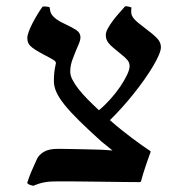

<svg xmlns="http://www.w3.org/2000/svg" viewBox="-20 -580 573 614"><path d="M138.7 -556.6Q139.6 -549.8 140.9 -543.7Q142.1 -537.6 147 -531.2Q151.9 -524.9 161.1 -518.1Q170.4 -511.2 187.5 -503.4Q212.4 -491.7 224.9 -483.2Q237.3 -474.6 237.3 -460.4Q237.3 -451.2 230 -434.8Q222.7 -418.5 214.4 -396.5Q209 -383.3 206.8 -372.6Q204.6 -361.8 204.6 -350.6Q204.6 -338.9 211.7 -325Q218.8 -311 231.2 -295.2Q243.7 -279.3 260.5 -262.2Q277.3 -245.1 296.4 -227.5Q314.9 -242.7 332.8 -262.7Q350.6 -282.7 364.3 -302.7Q377.9 -322.8 386.2 -340.3Q394.5 -357.9 394.5 -368.2Q394.5 -379.4 387.7 -387.7Q380.9 -396 366.7 -407.2Q352.1 -418.9 342.8 -426.8Q333.5 -434.6 328.1 -441.2Q322.8 -447.8 320.6 -453.9Q318.4 -460 318.4 -468.3Q318.4 -477.1 324.7 -488.8Q331.1 -500.5 340.3 -512.9Q349.6 -525.4 360.4 -537.6Q371.1 -549.8 379.9 -559.6Q383.3 -560.5 389.4 -559.3Q395.5 -558.1 400.4 -556.2Q398.9 -545.4 399.9 -537.8Q400.9 -530.3 405.8 -523.4Q410.6 -516.6 420.2 -508.5Q429.7 -500.5 445.3 -488.8Q470.2 -470.2 482.4 -457.5Q494.6 -444.8 494.6 -429.2Q494.6 -419.4 487.8 -403.6Q481 -387.7 469.2 -367.9Q457.5 -348.1 441.7 -325.7Q425.8 -303.2 407.7 -280.5Q389.6 -257.8 370.1 -236.1Q350.6 -214.4 331.5 -195.8Q350.1 -179.2 368.9 -164.3Q387.7 -149.4 404.5 -136.7Q421.4 -124 435.8 -114Q450.2 -104 460.4 -97.2Q462.4 -95.7 461.4 -93.3Q458.5 -85.4 454.3 -73.7Q450.2 -62 445.8 -49.1Q441.4 -36.1 437.5 -23.4Q433.6 -10.7 431.2 -1Q430.7 1 429.2 1.7Q427.7 2.4 426.3 2.4Q404.3 2.4 374 2Q343.8 1.5 312 1.2Q280.3 1 250.2 0.5Q220.2 0 197.8 0H169.4Q155.3 0 144.3 0.5Q133.3 1 123.8 2.7Q114.3 4.4 105.5 7.1Q96.7 9.8 86.4 14.2Q81.1 13.2 75.7 11.2Q70.3 9.3 66.9 5.4Q71.8 -11.2 79.8 -30.3Q87.9 -49.3 98.1 -71.3Q104 -84.5 119.9 -94.2Q135.7 -104 165 -104Q169.4 -104 183.6 -103.8Q197.8 -103.5 216.3 -103.3Q234.9 -103 254.9 -102.5Q274.9 -102.1 290.5 -101.6Q293.9 -101.6 300.5 -101.3Q307.1 -101.1 314.5 -100.6Q321.8 -100.1 328.6 -99.6Q335.4 -99.1 339.8 -98.6Q336.4 -101.6 331.5 -105.5Q326.7 -109.4 321.3 -113.8Q315.9 -118.2 311 -122.1Q306.2 -126 302.7 -128.9Q262.2 -165.5 233.6 -193.6Q205.1 -221.7 187 -244.1Q168.9 -266.6 160.6 -284.9Q152.3 -303.2 152.3 -320.8Q152.3 -335 153.6 -347.7Q154.8 -360.4 158.7 -377.4Q159.7 -382.8 151.6 -387.9Q143.6 -393.1 120.1 -405.3Q103.5 -414.1 93.3 -420.7Q83 -427.2 77.1 -433.1Q71.3 -439 69.3 -445.1Q67.4 -451.2 67.4 -458.5Q67.4 -466.3 72 -479Q76.7 -491.7 84 -505.9Q91.3 -520 99.9 -534.2Q108.4 -548.3 116.2 -558.6Q117.2 -559.1 120.4 -559.3Q123.5 -559.6 127.2 -559.1Q130.9 -558.6 134 -558.1Q137.2 -557.6 138.7 -556.6Z"/></svg>

Font: Federov2
Style: Regular
Weight: 400
Designer: Olexa M. Volochay | Cyreal.org
Foundry: Olexa M. Volochay | Cyreal.org
Version: Version 1.000